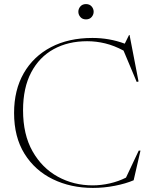

<svg xmlns="http://www.w3.org/2000/svg" viewBox="-20 -911 744 941"><path d="M434 -2.5Q475.5 -2.5 518.2 -12.2Q561 -22 597.5 -40.5L660 -173H668.5L635 -27.5Q596.5 -11 543 -0.5Q489.5 10 435.5 10Q326.5 10 238.8 -32.8Q151 -75.5 100 -157.5Q49 -239.5 49 -357.5Q49 -469.5 96.2 -552Q143.5 -634.5 229.8 -679.8Q316 -725 433 -725Q516 -725 591.5 -697L612.5 -739.5H615L659 -511.5L650 -509.5L585.5 -663Q540 -687.5 496 -698.2Q452 -709 407 -709Q314 -709 243.2 -670.2Q172.5 -631.5 132.8 -556Q93 -480.5 93 -370.5Q93 -251.5 139.5 -169.5Q186 -87.5 263.5 -45Q341 -2.5 434 -2.5ZM401.5 -816Q384 -816 374 -827.5Q364 -839 364 -853.5Q364 -868 374 -879.5Q384 -891 401.5 -891Q419 -891 429 -879.5Q439 -868 439 -853.5Q439 -839 429 -827.5Q419 -816 401.5 -816Z"/></svg>

Font: Newsreader Display ExtraLight
Style: Regular
Weight: 275
Designer: Hugues Gentile
Foundry: Production Type
Version: Version 1.001